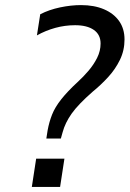

<svg xmlns="http://www.w3.org/2000/svg" viewBox="-20 -734 509 754"><path d="M162 -190 167 -222Q173 -255 184.5 -284Q196 -313 220.5 -344Q245 -375 285 -412Q307 -432 327.5 -456Q348 -480 361.5 -507Q375 -534 375 -563Q375 -598 348.5 -616.5Q322 -635 275 -635Q235 -635 197 -624.5Q159 -614 125 -595L138 -678Q173 -696 216 -705Q259 -714 298 -714Q350 -714 388.5 -697.5Q427 -681 448 -651Q469 -621 469 -579Q469 -536 451 -499Q433 -462 404.5 -431Q376 -400 344 -374Q287 -324 261.5 -288Q236 -252 226 -215L219 -190ZM105 0 122 -111H233L216 0Z"/></svg>

Font: Mulish ExtraLight Medium
Style: Italic
Weight: 500
Italic angle: -9°
Version: Version 3.603